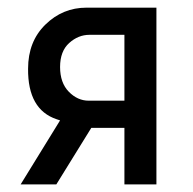

<svg xmlns="http://www.w3.org/2000/svg" viewBox="-20 -484 506 504"><path d="M137.7 -168 128.9 -170.9Q52.7 -196.3 53.7 -303.7Q53.7 -375 99.1 -419.4Q144.5 -463.9 207 -463.9H390.6V0H306.6V-148.4H219.7L127.9 0H34.2ZM306.6 -219.7V-392.6H214.8Q185.5 -392.6 161.6 -371.1Q137.7 -349.6 137.7 -308.1Q137.7 -266.6 160.6 -243.2Q183.6 -219.7 212.9 -219.7Z"/></svg>

Font: BF_TEXT
Style: Regular
Weight: 400
Foundry: EA DICE
Version: Version 1.404